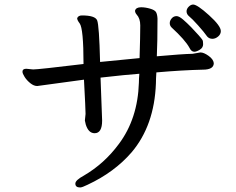

<svg xmlns="http://www.w3.org/2000/svg" viewBox="-20 -773 1040 846"><path d="M836 -545Q846 -545 860.5 -554Q875 -563 875 -578Q875 -592 872 -597Q869 -602 855 -618Q841 -634 822.5 -653Q804 -672 786.5 -687Q769 -702 758 -702Q745 -702 736.5 -692Q728 -682 728 -671Q728 -660 736 -652Q796 -597 815 -562Q823 -545 836 -545ZM333 53Q342 53 366 41Q484 -14 560 -102Q660 -220 667 -405Q667 -424 669 -454Q784 -464 874 -466Q922 -466 922 -495Q920 -512 899 -527Q878 -542 863 -542L829 -536Q783 -535 671 -525Q674 -588 674 -691Q673 -710 667.5 -719.5Q662 -729 641 -735Q620 -741 602 -741Q579 -741 575 -726Q575 -717 582 -709Q598 -692 598 -661Q598 -614 595 -517L421 -500Q417 -662 408 -683.5Q399 -705 341 -705Q325 -705 320 -693Q320 -684 331 -670Q348 -647 348 -491Q149 -467 126 -467L96 -470Q79 -470 79 -457Q79 -449 88.5 -434Q98 -419 113.5 -406.5Q129 -394 144 -394L350 -422Q357 -292 357 -271L354 -242L358 -224Q370 -186 397 -186Q430 -186 430 -242L423 -431Q538 -444 594 -448Q592 -425 592 -409Q587 -250 504 -139Q440 -52 349 1Q312 21 312 36Q312 53 333 53ZM916 -602Q929 -602 941 -612Q953 -622 953 -636Q953 -659 901 -706Q849 -753 831 -753Q821 -753 811.5 -743.5Q802 -734 802 -723Q802 -710 814 -700.5Q826 -691 852.5 -661.5Q879 -632 893 -612Q902 -602 916 -602Z"/></svg>

Font: LXGW WenKai TC
Style: Bold
Weight: 700
Designer: LXGW / Fontworks Inc.
Foundry: LXGW / Fontworks Inc.
Version: Version 1.330;April 28, 2024